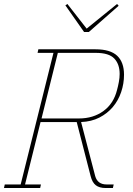

<svg xmlns="http://www.w3.org/2000/svg" viewBox="-23 -946 671 966"><path d="M1 -18H81L246 -680H166L170 -698H457Q532 -698 566.5 -665.5Q601 -633 601 -570Q601 -525 586.5 -482.5Q572 -440 544.5 -407.5Q517 -375 477 -354.5Q437 -334 385 -332L456 -60Q468 -18 513 -18H549L545 0H509Q477 0 459 -14Q441 -28 433 -60L363 -332H181L103 -18H183L179 0H-3ZM186 -350H374Q446 -350 497.5 -387.5Q549 -425 566 -494Q571 -512 575 -533.5Q579 -555 579 -574Q579 -623 552 -651.5Q525 -680 459 -680H268ZM306 -919 316 -926 413 -802 566 -926 574 -917 424 -785H400Z"/></svg>

Font: IBM Plex Serif Thin
Style: Italic
Weight: 100
Italic angle: -14°
Designer: Mike Abbink, Paul van der Laan, Pieter van Rosmalen
Foundry: Bold Monday
Version: Version 3.001